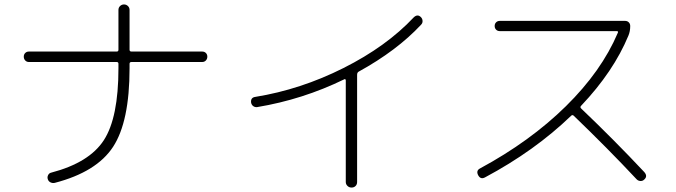

<svg xmlns="http://www.w3.org/2000/svg" viewBox="-20 -802 3040 864"><path d="M110 -523Q100 -523 93.5 -530Q87 -537 87 -547Q87 -557 93.5 -563.5Q100 -570 110 -570H505Q513 -570 513 -578V-757Q513 -768 520.5 -775Q528 -782 538 -782Q548 -782 555.5 -775Q563 -768 563 -757V-578Q563 -570 572 -570H890Q900 -570 906.5 -563.5Q913 -557 913 -547Q913 -537 906.5 -530Q900 -523 890 -523H572Q563 -523 563 -515V-495Q563 -255 489 -141.5Q415 -28 226 21Q216 23 207 18.5Q198 14 195 4Q192 -5 196.5 -14Q201 -23 210 -25Q382 -70 447.5 -171.5Q513 -273 513 -495V-515Q513 -523 505 -523Z M1137 -320Q1127 -319 1119.5 -324.5Q1112 -330 1110 -340Q1107 -363 1129 -366Q1333 -399 1526 -496Q1719 -593 1842 -724Q1859 -740 1874 -725Q1881 -718 1881.5 -708Q1882 -698 1875 -691Q1766 -574 1593 -479Q1587 -475 1587 -465V17Q1587 28 1580 35Q1573 42 1562 42Q1551 42 1543.5 34.5Q1536 27 1536 17V-441Q1536 -444 1533.5 -445.5Q1531 -447 1529 -445Q1342 -354 1137 -320Z M2163 -4Q2143 7 2132 -13Q2121 -34 2140 -44Q2366 -166 2526.5 -324Q2687 -482 2760 -654Q2764 -662 2755 -662H2229Q2219 -662 2212.5 -668.5Q2206 -675 2206 -685Q2206 -695 2212.5 -701.5Q2219 -708 2229 -708H2793Q2803 -708 2809.5 -701.5Q2816 -695 2816 -685Q2816 -661 2808 -642Q2741 -480 2595 -326Q2589 -320 2595 -314Q2744 -172 2879 -28Q2896 -9 2879 6Q2872 13 2862 12.5Q2852 12 2845 5Q2714 -135 2562 -281Q2556 -287 2550 -281Q2386 -123 2163 -4Z"/></svg>

Font: Rounded Mplus 1c Light
Style: Regular
Weight: 300
Version: Version 1.059.20150529